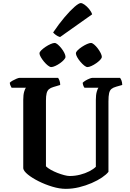

<svg xmlns="http://www.w3.org/2000/svg" viewBox="-20 -1198 825 1218"><path d="M397.5 0Q357.5 0 312 -13.8Q266.5 -27.5 225.5 -48Q184.5 -68.5 157.2 -90.5Q130 -112.5 127.5 -130V-564.5Q127.5 -596 133.2 -616Q139 -636 145 -641.5H53.5Q51 -646.5 47 -654.2Q43 -662 42 -673Q47.5 -679.5 60 -686.5Q72.5 -693.5 85.2 -698.8Q98 -704 103.5 -704H348.5Q353 -698.5 357.5 -686.5Q362 -674.5 362 -659L318.5 -646Q301 -641 290.5 -632Q280 -623 275.8 -606.2Q271.5 -589.5 271.5 -560V-143Q282.5 -132 302 -121Q321.5 -110 344 -101.2Q366.5 -92.5 387.2 -87Q408 -81.5 421.5 -81.5Q456 -81.5 488.2 -89.8Q520.5 -98 546.8 -111.5Q573 -125 588 -140V-564Q588 -596 593.8 -616.2Q599.5 -636.5 604.5 -641.5H516Q512 -646 508.8 -654.2Q505.5 -662.5 504.5 -673Q510.5 -679.5 522.5 -686.8Q534.5 -694 547 -699Q559.5 -704 565.5 -704H741.5Q746.5 -698 750.8 -687Q755 -676 755.5 -659L717 -648Q697.5 -642.5 687 -633.8Q676.5 -625 672.2 -607Q668 -589 668 -554.5V-108Q655 -91 627 -72Q599 -53 561.5 -36.8Q524 -20.5 481.8 -10.2Q439.5 0 397.5 0ZM534.5 -772.5Q526.7 -772.5 514.3 -782.2Q502 -792 489.8 -806.5Q477.5 -821 469.5 -835.6Q461.5 -850.2 461.5 -859.5Q461.5 -868.2 472.5 -879.1Q483.5 -890 499.8 -900.8Q516 -911.5 531.8 -918.5Q547.6 -925.5 557 -925.5Q565.5 -925.5 577.2 -915.5Q589 -905.5 600.2 -890.8Q611.4 -876 618.7 -861.3Q626 -846.5 626 -837.4Q626 -829.5 615.8 -818.5Q605.5 -807.5 590.5 -797Q575.5 -786.5 560.1 -779.5Q544.8 -772.5 534.5 -772.5ZM304.7 -772.5Q296.7 -772.5 284.1 -782.2Q271.5 -792 259.2 -806.8Q247 -821.5 238.8 -835.9Q230.5 -850.3 230.5 -859.5Q230.5 -868.2 241.8 -879.1Q253 -890 269 -900.8Q285 -911.5 301 -918.5Q317 -925.5 326.5 -925.5Q335 -925.5 346.5 -915.8Q358 -906 369.5 -891.5Q381 -877 388.2 -862.3Q395.5 -847.6 395.5 -837.4Q395.5 -829.5 385.5 -818.5Q375.5 -807.5 360.8 -797Q346 -786.5 330.5 -779.5Q315 -772.5 304.7 -772.5ZM361 -963Q346.5 -967 334.5 -976Q322.5 -985 317 -992Q354.5 -1047.5 390 -1089.2Q425.5 -1131 453 -1154.8Q480.5 -1178.5 492.5 -1178.5Q502 -1178.5 516.8 -1168Q531.5 -1157.5 545.2 -1141Q559 -1124.5 564.5 -1107Z"/></svg>

Font: Texturina Medium
Style: Regular
Weight: 500
Designer: Guillermo Torres Carreño
Foundry: Omnibus-Type
Version: Version 1.003